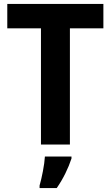

<svg xmlns="http://www.w3.org/2000/svg" viewBox="-20 -734 563 975"><path d="M335 0V-590H505V-714H17V-590H188V0ZM343 71V61H208C206 101 192 171 181 208V221H268C301 174 327 120 343 71Z"/></svg>

Font: Noto Sans Lao Looped SemiCondensed
Style: Bold
Weight: 700
Width: 4
Designer: Mark Frömberg, Ben Mitchell
Foundry: The Fontpad Ltd
Version: Version 1.002